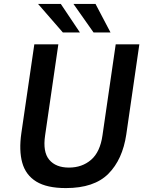

<svg xmlns="http://www.w3.org/2000/svg" viewBox="-20 -949 736 979"><path d="M316 10Q219 10 165 -23.2Q111 -56.5 93.5 -119.2Q76 -182 89 -271L155 -723H277.5L210 -258.5Q197.5 -174.5 231 -134.5Q264.5 -94.5 331.5 -94.5Q398.5 -94.5 444.5 -134.2Q490.5 -174 502.5 -258.5L570 -723H690.5L624 -264Q605 -135.5 532.5 -62.8Q460 10 316 10ZM467 -929 543.5 -783.5H457L354.5 -929ZM290 -929 387.5 -783.5H300.5L174 -929Z"/></svg>

Font: Public Sans SemiBold
Style: Italic
Weight: 600
Italic angle: -8°
Designer: The Public Sans project authors (U.S. Web Design System). Libre Franklin designed by Pablo Impallari and Rodrigo Fuenzal
Version: Version 1.007; ttfautohint (v1.8.1) -l 8 -r 50 -G 200 -x 14 